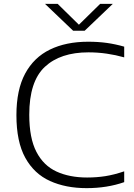

<svg xmlns="http://www.w3.org/2000/svg" viewBox="-20 -965 692 994"><path d="M428 9Q320.5 9 238.8 -28Q157 -65 111 -148Q65 -231 65 -369Q65 -500 110.2 -584Q155.5 -668 238.8 -708.5Q322 -749 436.5 -749Q488.5 -749 533 -742.8Q577.5 -736.5 623 -723.5V-668Q579 -680.5 532.8 -687.2Q486.5 -694 438 -694Q292.5 -694 212 -618.8Q131.5 -543.5 131.5 -371Q131.5 -250 168.5 -178.8Q205.5 -107.5 272.8 -76.8Q340 -46 431 -46Q480 -46 525 -53Q570 -60 623 -78V-22Q534.5 9 428 9ZM358.5 -806 213 -945H278.5L388.5 -837L498.5 -945H564L418.5 -806Z"/></svg>

Font: Encode Sans Exp Lt
Style: Regular
Weight: 300
Width: 7
Designer: Multiple Designers
Foundry: Impallari Type
Version: Version 3.002; ttfautohint (v1.8.3) -l 8 -r 50 -G 200 -x 14 